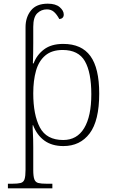

<svg xmlns="http://www.w3.org/2000/svg" viewBox="-20 -785 622 1045"><path d="M23 240V215H46Q76 215 92 211Q108 207 113.5 190.5Q119 174 119 139V-637Q119 -691 148.5 -728Q178 -765 240 -765Q283 -765 305 -746Q327 -727 327 -706Q327 -684 303 -681Q289 -707 273.5 -720.5Q258 -734 235 -734Q205 -734 183 -713Q161 -692 161 -639V-551Q161 -523 160.5 -495.5Q160 -468 159 -440H163Q180 -486 219.5 -516Q259 -546 324 -546Q424 -546 472 -480Q520 -414 520 -276Q520 -128 468 -59Q416 10 325 10Q263 10 222 -19.5Q181 -49 160 -104H158Q157 -95 159 -62Q161 -29 161 18V140Q161 175 167 191Q173 207 188.5 211Q204 215 234 215H265V240ZM324 -23Q399 -23 438 -87.5Q477 -152 477 -272Q477 -391 442 -452Q407 -513 321 -513Q262 -513 226.5 -483Q191 -453 176 -400Q161 -347 161 -277Q161 -160 197 -91.5Q233 -23 324 -23Z"/></svg>

Font: Noto Serif ExtraLight
Style: Regular
Weight: 200
Designer: Monotype Design Team
Foundry: Monotype Imaging Inc.
Version: Version 2.015; ttfautohint (v1.8.4.7-5d5b)